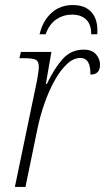

<svg xmlns="http://www.w3.org/2000/svg" viewBox="-20 -742 417 762"><path d="M127 -423Q129 -436 131.5 -451Q134 -466 134 -477Q134 -499 121.5 -505Q109 -511 76 -511H57L63 -536H184L162 -409H166Q195 -470 228.5 -507.5Q262 -545 312 -545Q345 -545 361 -526.5Q377 -508 377 -485Q377 -446 339 -446Q339 -481 329 -496.5Q319 -512 299 -512Q272 -512 246.5 -488.5Q221 -465 198 -424.5Q175 -384 157 -333Q139 -282 128 -228L81 0H39ZM137 -606Q150 -660 184.5 -691Q219 -722 269 -722Q319 -722 344.5 -692Q370 -662 366 -606H342Q342 -646 321.5 -665Q301 -684 266 -684Q232 -684 204 -665.5Q176 -647 161 -606Z"/></svg>

Font: Noto Serif SemiCondensed ExtraLight
Style: Italic
Weight: 200
Width: 4
Italic angle: -12°
Designer: Monotype Design Team
Foundry: Monotype Imaging Inc.
Version: Version 2.013